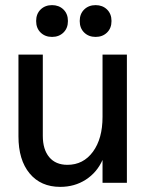

<svg xmlns="http://www.w3.org/2000/svg" viewBox="-20 -713 573 749"><path d="M52 -181V-500H147V-183Q147 -130 172 -100Q197 -70 243 -70Q305 -70 342.5 -121Q380 -172 380 -257V-500H475V0H380V-89Q358 -40 314.5 -12Q271 16 215 16Q139 16 95.5 -36.5Q52 -89 52 -181ZM183 -693Q210 -693 227.5 -676Q245 -659 245 -631Q245 -603 227.5 -586Q210 -569 183 -569Q156 -569 138.5 -586Q121 -603 121 -631Q121 -659 138.5 -676Q156 -693 183 -693ZM353 -693Q380 -693 397.5 -676Q415 -659 415 -631Q415 -603 397.5 -586Q380 -569 353 -569Q326 -569 308.5 -586Q291 -603 291 -631Q291 -659 308.5 -676Q326 -693 353 -693Z"/></svg>

Font: MedMera Sans Display
Style: Regular
Weight: 500
Designer: Kasper Nordkvist
Foundry: UNCUT.wtf
Version: Version 1.300